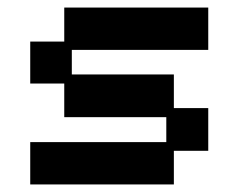

<svg xmlns="http://www.w3.org/2000/svg" viewBox="-20 -476 632 508"><path d="M60 12V-100H420V-166H150V-255H60V-366H150V-456H531V-344H170V-279H440V-190H531V-77H440V12Z"/></svg>

Font: Pixelify Sans Medium
Style: Regular
Weight: 500
Designer: Stefie Justprince
Foundry: Typecalism Foundryline
Version: Version 1.000;February 13, 2025;FontCreator 15.0.0.3015 64-b